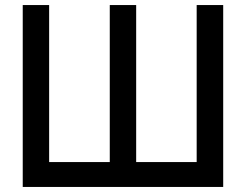

<svg xmlns="http://www.w3.org/2000/svg" viewBox="-20 -740 974 760"><path d="M70 0V-720H174.5V-98.5H414.5V-720H519V-98.5H758.5V-720H863.5V0Z"/></svg>

Font: Manrope KiralyPet SmBd KiralyPet
Style: Regular
Weight: 600
Designer: Mikhail Sharanda
Foundry: Mikhail Sharanda
Version: Version 4.502